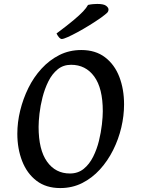

<svg xmlns="http://www.w3.org/2000/svg" viewBox="-20 -938 718 975"><path d="M286 17Q214 17 165.5 -20Q117 -57 92.5 -120Q68 -183 68 -259Q68 -317 82.5 -376.5Q97 -436 124 -491Q151 -546 191 -589.5Q231 -633 281.5 -658.5Q332 -684 393 -684Q465 -684 513.5 -647Q562 -610 586 -547.5Q610 -485 610 -408Q610 -350 596 -290.5Q582 -231 554.5 -176Q527 -121 487.5 -77.5Q448 -34 397.5 -8.5Q347 17 286 17ZM335 -57Q376 -57 405 -80.5Q434 -104 453 -142Q472 -180 482.5 -223Q493 -266 497.5 -306Q502 -346 502 -373Q502 -490 458.5 -549.5Q415 -609 341 -609Q301 -609 272.5 -585.5Q244 -562 225.5 -524.5Q207 -487 196 -444Q185 -401 180.5 -361Q176 -321 176 -294Q176 -177 219 -117Q262 -57 335 -57ZM294 -740Q281 -740 267 -768Q322 -809 353.5 -835.5Q385 -862 402 -880Q419 -898 427 -913Q441 -916 452.5 -917Q464 -918 474 -918Q507 -918 519 -908.5Q531 -899 531 -890Q531 -880 524 -873Q517 -866 494 -849Q467 -830 435.5 -810.5Q404 -791 374.5 -775Q345 -759 323.5 -749.5Q302 -740 294 -740Z"/></svg>

Font: Paprika
Style: Regular
Weight: 400
Designer: Eduardo Rodriguez Tunni
Foundry: Eduardo Rodriguez Tunni
Version: Version 1.010; ttfautohint (v1.8.3)